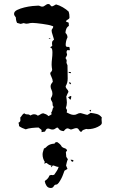

<svg xmlns="http://www.w3.org/2000/svg" viewBox="-20 -649 577 956"><path d="M171 -621Q175 -621 180 -618.5Q185 -616 190 -616Q198 -616 205.5 -622.5Q213 -629 221 -629Q227 -629 230 -624Q233 -619 238 -617Q244 -618 249 -621.5Q254 -625 259 -627Q275 -623 293 -612.5Q311 -602 322 -591Q326 -579 326 -562Q326 -556 318 -552Q310 -548 308 -542L322 -536L323 -520Q314 -515 310 -505Q306 -495 306 -485Q311 -481 313.5 -475Q316 -469 316 -463Q307 -445 307 -423L312 -415L319 -416L326 -414L328 -399H314L311 -390L314 -377Q313 -372 310.5 -368Q308 -364 306 -360Q310 -356 312 -348L311 -336L316 -324L317 -258Q317 -236 307 -220Q307 -212 313 -206Q319 -200 321 -192Q318 -186 315 -180Q312 -174 310 -168Q311 -160 312 -153Q313 -146 313 -138Q313 -126 308 -111Q313 -104 313.5 -100.5Q314 -97 312 -89Q320 -85 329 -81Q338 -77 348 -77Q357 -77 364.5 -81.5Q372 -86 381 -86Q382 -86 387 -84.5Q392 -83 397.5 -81.5Q403 -80 408 -78.5Q413 -77 415 -77Q419 -79 423 -81.5Q427 -84 431 -87Q448 -85 462 -81.5Q476 -78 487 -64Q485 -56 486 -50.5Q487 -45 487 -37Q487 -30 477.5 -23.5Q468 -17 455.5 -12.5Q443 -8 429.5 -6.5Q416 -5 409 -7Q403 -5 396 -2.5Q389 0 386 7H381Q376 3 372 -4Q368 -11 360 -11Q354 -11 346.5 -8Q339 -5 333 -4L318 -10Q311 -10 306 -5.5Q301 -1 297 4Q279 2 274 -6Q269 -14 264 -14L249 -5L241 -4Q235 -4 229.5 -6.5Q224 -9 219 -9Q213 -9 209.5 -4Q206 1 204 6L187 9V-2L172 -14Q167 -14 158 -13.5Q149 -13 139.5 -12Q130 -11 121 -9Q112 -7 108 -5Q89 -11 75 -21Q75 -30 72 -38Q81 -42 81.5 -49Q82 -56 81 -64Q86 -69 90 -75.5Q94 -82 101 -85Q107 -79 116 -79.5Q125 -80 131 -74Q135 -76 139.5 -78Q144 -80 149 -80Q161 -80 168 -73Q175 -75 181 -79.5Q187 -84 195 -85Q202 -83 209 -80Q216 -77 221 -71Q229 -74 237 -80L235 -89Q240 -94 241 -102Q242 -110 247 -116L242 -125V-131Q242 -140 237.5 -145.5Q233 -151 233 -159Q236 -164 238.5 -170Q241 -176 241 -182Q241 -193 236.5 -201.5Q232 -210 232 -219Q232 -226 235.5 -231.5Q239 -237 243 -242Q242 -255 236 -266.5Q230 -278 230 -286Q236 -292 238 -296Q240 -300 239.5 -304Q239 -308 238 -313Q237 -318 237 -326Q237 -341 239 -356.5Q241 -372 241 -388Q241 -396 239.5 -403Q238 -410 230 -413V-414L240 -420L239 -434Q239 -438 241 -444L249 -452Q247 -461 242 -475Q237 -489 237 -497Q237 -502 241 -506.5Q245 -511 245 -516Q245 -518 242.5 -519Q240 -520 239 -520Q232 -523 219 -525.5Q206 -528 191.5 -530Q177 -532 163 -533.5Q149 -535 142 -535Q134 -535 129.5 -534Q125 -533 121 -532Q117 -531 112 -531Q107 -531 98 -534L83 -530L65 -535Q59 -547 59 -562Q56 -566 53 -570.5Q50 -575 50 -580Q50 -592 65.5 -599.5Q81 -607 101.5 -612Q122 -617 142 -619Q162 -621 171 -621ZM330 -152 319 -165 332 -171H335Q335 -158 330 -152ZM333 -229 323 -235 328 -241 334 -232ZM321 -291 333 -290V-285H330Q322 -285 321 -291ZM425 -101 434 -102Q433 -100 432.5 -97.5Q432 -95 430 -93ZM223 -456 224 -460 233 -458 225 -456ZM252 66 254 61 264 58Q272 63 278 68.5Q284 74 288 82Q294 87 303 89.5Q312 92 314 101L308 108Q308 114 309 120Q310 126 310 132L318 144Q314 152 312.5 159.5Q311 167 309 175L316 192L301 201Q299 206 295 217.5Q291 229 285 240.5Q279 252 272.5 261Q266 270 260 270Q252 270 247.5 278.5Q243 287 233 287Q219 287 212 276.5Q205 266 203 254Q204 251 207 249Q210 247 213 244.5Q216 242 219.5 237.5Q223 233 226 225L234 222L243 223Q245 223 246.5 222Q248 221 250 221Q256 212 262.5 202.5Q269 193 272 182Q265 182 259 179.5Q253 177 247 175L241 176L238 183H234L237 176Q229 174 223 170.5Q217 167 211 162L200 166L203 157Q192 140 192 120Q192 112 194.5 105Q197 98 199 90Q205 89 208 85.5Q211 82 216 78Q221 74 229 70.5Q237 67 252 66ZM346 153 339 157 332 148V146Q335 146 340.5 147Q346 148 346 153Z"/></svg>

Font: ErikasBuero
Style: Regular
Weight: 400
Designer: Peter Wiegel
Foundry: Peter Wiegel
Version: Version 1.006